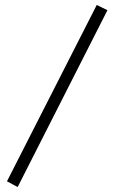

<svg xmlns="http://www.w3.org/2000/svg" viewBox="-20 -738 459 772"><path d="M369 -718 412 -697 51 14 8 -9Z"/></svg>

Font: Cinzel SemiBold
Style: Regular
Weight: 600
Designer: Natanael Gama
Version: Version 2.000